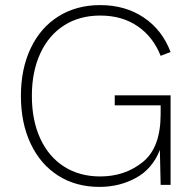

<svg xmlns="http://www.w3.org/2000/svg" viewBox="-20 -725 765 753"><path d="M62 -349Q62 -455 100.5 -536Q139 -617 209.5 -661Q280 -705 373 -705Q471 -705 543.5 -656.5Q616 -608 649 -521L610 -506Q581 -580 520 -622Q459 -664 373 -664Q292 -664 231.5 -625.5Q171 -587 138 -515.5Q105 -444 105 -349Q105 -253 138 -181.5Q171 -110 231.5 -71.5Q292 -33 373 -33Q470 -33 540 -89.5Q610 -146 610 -277V-312H430V-351H649V0H610L607 -137Q578 -63 513.5 -27.5Q449 8 370 8Q278 8 208.5 -36Q139 -80 100.5 -161Q62 -242 62 -349Z"/></svg>

Font: Hanken Grotesk ExtraLight
Style: Regular
Weight: 200
Designer: Alfredo Marco Pradil
Foundry: Hanken Design Co.
Version: Version 3.014